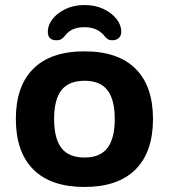

<svg xmlns="http://www.w3.org/2000/svg" viewBox="-20 -735 670 763"><path d="M316 8Q182 8 112.5 -61.5Q43 -131 43 -262Q43 -393 112.5 -462Q182 -531 316 -531Q449 -531 518.5 -462Q588 -393 588 -262Q588 -131 518.5 -61.5Q449 8 316 8ZM316 -109Q378 -109 407 -147Q436 -185 436 -262Q436 -339 407 -376.5Q378 -414 316 -414Q253 -414 224 -376.5Q195 -339 195 -262Q195 -185 224 -147Q253 -109 316 -109ZM316 -715Q359 -715 392 -699Q425 -683 443.5 -659Q462 -635 462 -609Q462 -593 452 -584Q442 -575 427 -575Q415 -575 408 -579.5Q401 -584 396 -591Q368 -627 316 -627Q291 -627 272 -619.5Q253 -612 238 -593Q232 -585 224.5 -580Q217 -575 204 -575Q170 -575 170 -609Q170 -635 188.5 -659Q207 -683 240 -699Q273 -715 316 -715Z"/></svg>

Font: Asap Semi Expanded
Style: Bold
Weight: 700
Width: 6
Designer: Pablo Cosgaya
Foundry: Omnibus-Type
Version: Version 3.001; ttfautohint (v1.8.4.7-5d5b)